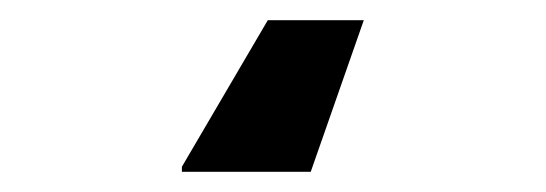

<svg xmlns="http://www.w3.org/2000/svg" viewBox="-20 -20 540 190"><path d="M287.5 150H160V145L245 0H340Z"/></svg>

Font: Familjen Grotesk Variable
Style: Regular
Weight: 400
Designer: Anders Wikstroem, Jonas Baeckman, Matilda Gysing, Kristian Moeller
Foundry: Familjen STHLM AB
Version: Version 2.000